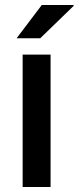

<svg xmlns="http://www.w3.org/2000/svg" viewBox="-20 -743 313 763"><path d="M46 -591 146 -723H272L273 -720L140 -591ZM70 0V-526H181V0Z"/></svg>

Font: Archivo SemiExpanded Medium
Style: Regular
Weight: 500
Width: 6
Designer: Hector Gatti
Foundry: Omnibus-Type
Version: Version 2.001; ttfautohint (v1.8.3)